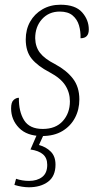

<svg xmlns="http://www.w3.org/2000/svg" viewBox="-20 -566 423 813"><path d="M158 10Q94 10 60.5 -24.5Q27 -59 27 -107Q27 -133 37.5 -142.5Q48 -152 60 -152Q59 -94 82 -57Q105 -20 161 -20Q216 -20 246 -53.5Q276 -87 276 -137Q276 -174 256.5 -204.5Q237 -235 190 -260Q140 -286 114.5 -317Q89 -348 89 -399Q89 -441 107.5 -474Q126 -507 159.5 -526.5Q193 -546 236 -546Q299 -546 327.5 -514Q356 -482 356 -441Q356 -404 321 -404Q322 -433 314.5 -458.5Q307 -484 287.5 -500.5Q268 -517 233 -517Q187 -517 158 -485Q129 -453 129 -404Q130 -367 149.5 -342Q169 -317 212 -295Q261 -269 288.5 -233.5Q316 -198 316 -145Q316 -102 297.5 -67Q279 -32 244 -11Q209 10 158 10ZM102 227Q89 227 73 224.5Q57 222 41 217L48 191Q74 200 103 200Q137 200 158.5 183.5Q180 167 180 132Q180 103 162 87.5Q144 72 109 67L142 -9H171L145 48Q175 56 195 76Q215 96 215 131Q215 180 183.5 203.5Q152 227 102 227Z"/></svg>

Font: Noto Serif SemiCondensed ExtraLight
Style: Italic
Weight: 200
Width: 4
Italic angle: -12°
Designer: Monotype Design Team
Foundry: Monotype Imaging Inc.
Version: Version 2.013